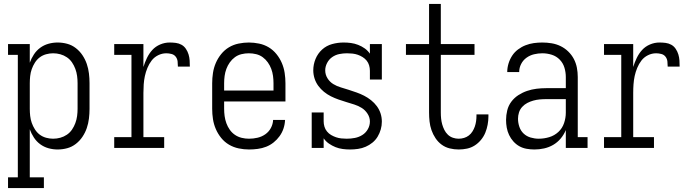

<svg xmlns="http://www.w3.org/2000/svg" viewBox="-20 -755 3540 980"><path d="M21 205V150H71V-475H21V-530H132V-435Q140 -457 153 -477Q166 -497 185 -511Q204 -525 227 -531.5Q250 -538 274 -538Q299 -538 323 -531.5Q347 -525 367 -509.5Q387 -494 401 -473Q415 -452 423 -428.5Q431 -405 434 -380Q437 -355 437 -330V-200Q437 -175 434 -150Q431 -125 423 -101.5Q415 -78 401 -57Q387 -36 367 -20.5Q347 -5 323 1.5Q299 8 274 8Q250 8 227 1.5Q204 -5 185 -19Q166 -33 153 -53Q140 -73 132 -95V150H204V205ZM251 -47Q270 -47 288 -52Q306 -57 321.5 -67.5Q337 -78 347.5 -93.5Q358 -109 364.5 -126.5Q371 -144 373.5 -162.5Q376 -181 376 -200V-330Q376 -349 373.5 -367.5Q371 -386 364.5 -403.5Q358 -421 347.5 -436.5Q337 -452 321.5 -462.5Q306 -473 288 -478Q270 -483 251 -483Q233 -483 215 -478Q197 -473 182.5 -462Q168 -451 158 -435Q148 -419 142 -402Q136 -385 134 -366.5Q132 -348 132 -330V-200Q132 -182 134 -163.5Q136 -145 142 -128Q148 -111 158 -95Q168 -79 182.5 -68Q197 -57 215 -52Q233 -47 251 -47Z M563 0V-55H651V-475H563V-530H712V-413Q719 -436 730 -459Q741 -482 757.5 -500Q774 -518 797.5 -528Q821 -538 846 -538Q862 -538 877.5 -536Q893 -534 906.5 -526.5Q920 -519 929 -505.5Q938 -492 942.5 -477Q947 -462 948 -446.5Q949 -431 949 -415H888Q888 -428 886.5 -441.5Q885 -455 877 -465.5Q869 -476 855.5 -479.5Q842 -483 829 -483Q807 -483 787 -473Q767 -463 754 -446Q741 -429 732.5 -408.5Q724 -388 719.5 -367Q715 -346 713.5 -324.5Q712 -303 712 -281V-55H818V0Z M1251 8Q1225 8 1198.5 2.5Q1172 -3 1149 -16.5Q1126 -30 1109 -51Q1092 -72 1081.5 -96.5Q1071 -121 1067 -147Q1063 -173 1063 -200V-330Q1063 -356 1067 -382.5Q1071 -409 1081.5 -433.5Q1092 -458 1109 -479Q1126 -500 1148.5 -513.5Q1171 -527 1197.5 -532.5Q1224 -538 1250 -538Q1276 -538 1302.5 -532.5Q1329 -527 1351.5 -513.5Q1374 -500 1391 -479Q1408 -458 1418.5 -433.5Q1429 -409 1433 -382.5Q1437 -356 1437 -330V-237H1124V-200Q1124 -181 1126.5 -162.5Q1129 -144 1135.5 -126Q1142 -108 1153 -92.5Q1164 -77 1179.5 -66.5Q1195 -56 1213.5 -51.5Q1232 -47 1251 -47Q1273 -47 1294.5 -52Q1316 -57 1334 -69.5Q1352 -82 1362.5 -101.5Q1373 -121 1374 -143H1435Q1434 -120 1427 -99Q1420 -78 1407 -60Q1394 -42 1376.5 -28Q1359 -14 1338.5 -6Q1318 2 1295.5 5Q1273 8 1251 8ZM1124 -293H1376V-330Q1376 -349 1373.5 -367.5Q1371 -386 1364.5 -403.5Q1358 -421 1347 -436.5Q1336 -452 1321 -463Q1306 -474 1287.5 -478.5Q1269 -483 1250 -483Q1231 -483 1212.5 -478.5Q1194 -474 1179 -463Q1164 -452 1153 -436.5Q1142 -421 1135.5 -403.5Q1129 -386 1126.5 -367.5Q1124 -349 1124 -330Z M1767 8Q1748 8 1729 5.5Q1710 3 1692.5 -4Q1675 -11 1659 -22Q1643 -33 1632 -49V0H1571V-181H1632V-136Q1632 -122 1636 -108.5Q1640 -95 1649 -84Q1658 -73 1670 -66Q1682 -59 1695 -54.5Q1708 -50 1722 -48.5Q1736 -47 1750 -47Q1750 -47 1750 -47Q1750 -47 1750 -47Q1771 -47 1791.5 -51Q1812 -55 1829.5 -66Q1847 -77 1857.5 -95.5Q1868 -114 1868 -135Q1868 -156 1856 -174.5Q1844 -193 1826.5 -204Q1809 -215 1788.5 -221.5Q1768 -228 1748 -234Q1728 -240 1708 -247Q1688 -254 1669 -263.5Q1650 -273 1633.5 -286.5Q1617 -300 1604.5 -317Q1592 -334 1585.5 -354.5Q1579 -375 1579 -396Q1579 -426 1590.5 -454Q1602 -482 1624 -502Q1646 -522 1675 -530Q1704 -538 1734 -538Q1753 -538 1771.5 -535.5Q1790 -533 1808 -526Q1826 -519 1841.5 -508Q1857 -497 1868 -481V-530H1929V-349H1868V-394Q1868 -408 1864 -421.5Q1860 -435 1851.5 -445.5Q1843 -456 1831 -463.5Q1819 -471 1806 -475.5Q1793 -480 1779 -481.5Q1765 -483 1751 -483Q1731 -483 1711.5 -479Q1692 -475 1675.5 -463.5Q1659 -452 1649.5 -433.5Q1640 -415 1640 -396Q1640 -374 1651.5 -355.5Q1663 -337 1681 -326Q1699 -315 1719.5 -309Q1740 -303 1760 -296.5Q1780 -290 1800 -283Q1820 -276 1838.5 -266.5Q1857 -257 1874 -243.5Q1891 -230 1903.5 -213Q1916 -196 1922.5 -176Q1929 -156 1929 -134Q1929 -114 1923.5 -94.5Q1918 -75 1907.5 -57.5Q1897 -40 1881 -27Q1865 -14 1846.5 -6Q1828 2 1807.5 5Q1787 8 1767 8Z M2321 8Q2298 8 2275.5 2.5Q2253 -3 2234.5 -16.5Q2216 -30 2203 -49.5Q2190 -69 2182.5 -90.5Q2175 -112 2172.5 -135Q2170 -158 2170 -181V-475H2052V-530H2170V-735H2230V-530H2402V-475H2230V-181Q2230 -165 2231.5 -150Q2233 -135 2237 -120.5Q2241 -106 2248 -92Q2255 -78 2266 -67.5Q2277 -57 2291.5 -52Q2306 -47 2321 -47Q2335 -47 2348.5 -51Q2362 -55 2373 -63.5Q2384 -72 2391.5 -84Q2399 -96 2403.5 -109Q2408 -122 2410 -136Q2412 -150 2412 -164Q2412 -166 2412 -167.5Q2412 -169 2412 -171H2473Q2473 -168 2473 -165.5Q2473 -163 2473 -161Q2473 -140 2469 -118.5Q2465 -97 2457 -77.5Q2449 -58 2435 -41Q2421 -24 2403 -12.5Q2385 -1 2364 3.5Q2343 8 2321 8Z M2708 8Q2688 8 2668 4.5Q2648 1 2631 -8.5Q2614 -18 2600.5 -33Q2587 -48 2578.5 -66Q2570 -84 2566.5 -103.5Q2563 -123 2563 -143Q2563 -167 2569 -191.5Q2575 -216 2590 -236Q2605 -256 2626 -269.5Q2647 -283 2670.5 -291Q2694 -299 2718.5 -302Q2743 -305 2768 -305H2868V-362Q2868 -386 2861 -409.5Q2854 -433 2837 -450.5Q2820 -468 2796.5 -475.5Q2773 -483 2748 -483Q2727 -483 2706 -478Q2685 -473 2667.5 -460.5Q2650 -448 2640 -428.5Q2630 -409 2630 -387H2569Q2569 -409 2575.5 -430.5Q2582 -452 2594 -470.5Q2606 -489 2624 -502.5Q2642 -516 2662.5 -524Q2683 -532 2704.5 -535Q2726 -538 2748 -538Q2772 -538 2796 -534Q2820 -530 2841.5 -519.5Q2863 -509 2880.5 -492Q2898 -475 2909 -454Q2920 -433 2924.5 -409.5Q2929 -386 2929 -362V-55H2979V0H2868V-91Q2858 -67 2841.5 -47.5Q2825 -28 2803.5 -15.5Q2782 -3 2757.5 2.5Q2733 8 2708 8ZM2730 -47Q2757 -47 2783.5 -55Q2810 -63 2830 -81.5Q2850 -100 2859 -126.5Q2868 -153 2868 -180V-249H2768Q2751 -249 2734.5 -247.5Q2718 -246 2702 -241.5Q2686 -237 2671.5 -229.5Q2657 -222 2645.5 -209.5Q2634 -197 2629 -181Q2624 -165 2624 -149Q2624 -128 2631 -107.5Q2638 -87 2653 -73Q2668 -59 2688.5 -53Q2709 -47 2730 -47Z M3063 0V-55H3151V-475H3063V-530H3212V-413Q3219 -436 3230 -459Q3241 -482 3257.5 -500Q3274 -518 3297.5 -528Q3321 -538 3346 -538Q3362 -538 3377.5 -536Q3393 -534 3406.5 -526.5Q3420 -519 3429 -505.5Q3438 -492 3442.5 -477Q3447 -462 3448 -446.5Q3449 -431 3449 -415H3388Q3388 -428 3386.5 -441.5Q3385 -455 3377 -465.5Q3369 -476 3355.5 -479.5Q3342 -483 3329 -483Q3307 -483 3287 -473Q3267 -463 3254 -446Q3241 -429 3232.5 -408.5Q3224 -388 3219.5 -367Q3215 -346 3213.5 -324.5Q3212 -303 3212 -281V-55H3318V0Z"/></svg>

Font: Iosevka Slab Light
Style: Regular
Weight: 300
Monospace: yes
Designer: Belleve Invis
Foundry: Belleve Invis
Version: Version 11.1.0; ttfautohint (v1.8.3)